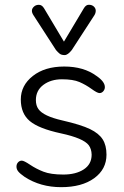

<svg xmlns="http://www.w3.org/2000/svg" viewBox="-20 -775 518 802"><path d="M362.8 -128.9Q362.3 -152.8 350.6 -168.5Q328.1 -197.8 235.1 -217.8Q142.1 -237.8 104.5 -269.3Q66.9 -300.8 66.9 -359.4Q66.9 -418 116.9 -457.5Q167 -497.1 248.3 -497.1Q329.6 -497.1 382.8 -458Q418 -434.1 418 -411.1Q418 -401.4 411.4 -393.8Q404.8 -386.2 395.5 -386.2Q386.2 -386.2 362.3 -403.6Q338.4 -420.9 311.8 -432.4Q285.2 -443.8 238.8 -443.8Q192.4 -443.8 161.1 -420.4Q129.9 -397 129.9 -356.9Q129.9 -334 140.6 -319.3Q161.1 -290 240 -272Q318.8 -253.9 356 -235.8Q393.1 -217.8 408.9 -192.9Q424.8 -168 424.8 -128.9Q424.8 -67.9 373.3 -30.5Q321.8 6.8 235.4 6.8Q148.9 6.8 83 -36.1Q64 -49.3 56.4 -58.6Q48.8 -67.9 48.8 -78.9Q48.8 -89.8 55.4 -96.9Q62 -104 71 -104Q80.1 -104 105.5 -86.9Q130.9 -69.8 161.4 -57.9Q191.9 -45.9 244.4 -45.9Q296.9 -45.9 329.8 -67.4Q362.8 -88.9 362.8 -128.9ZM164.1 -740.2 247.1 -601.1 330.1 -740.2Q338.9 -755.4 351.6 -755.1Q364.3 -754.9 372.1 -747.6Q379.9 -740.2 379.9 -730.2Q379.9 -720.2 374 -710.9L279.8 -565.9Q263.2 -544.9 250 -544.9Q236.8 -544.9 229.5 -550.5Q222.2 -556.2 213.9 -565.9L120.1 -710.9Q105.5 -732.9 122.1 -747.6Q129.9 -754.9 142.6 -754.9Q155.3 -754.9 164.1 -740.2Z"/></svg>

Font: Nunito-Light
Style: Regular
Weight: 300
Designer: Vernon Adams
Foundry: newtypography
Version: Version 3.000